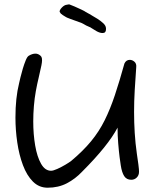

<svg xmlns="http://www.w3.org/2000/svg" viewBox="-20 -925 728 895"><path d="M202 -50Q162 -50 133.5 -78.5Q105 -107 87 -155Q69 -203 60.5 -261Q52 -319 52 -377Q52 -469 69 -537Q71 -546 75.5 -565Q80 -584 86.5 -605.5Q93 -627 100 -644Q107 -661 114 -665Q122 -670 130 -672.5Q138 -675 145 -675Q155 -675 164 -669Q170 -665 173 -660Q176 -655 176 -644Q176 -635 173 -620Q168 -595 160.5 -564Q153 -533 147 -500Q141 -467 138 -430.5Q135 -394 135 -359Q135 -299 144 -246.5Q153 -194 171.5 -161.5Q190 -129 218 -129Q228 -129 247 -137.5Q266 -146 284.5 -157Q303 -168 312 -175Q367 -221 404.5 -266.5Q442 -312 468 -364.5Q494 -417 515.5 -481.5Q537 -546 560 -629Q568 -646 585 -646Q597 -646 607 -637Q617 -628 615 -611Q611 -556 608 -504.5Q605 -453 605 -403Q605 -354 608 -305.5Q611 -257 618 -208Q623 -175 625 -159Q627 -143 627.5 -136.5Q628 -130 628 -124Q628 -108 617.5 -97.5Q607 -87 592 -87Q570 -87 559 -104Q548 -121 543 -154Q541 -165 537.5 -192.5Q534 -220 531 -257Q528 -294 528 -330Q484 -246 363 -125Q331 -91 291.5 -70.5Q252 -50 202 -50ZM458 -771Q445 -771 428.5 -780.5Q412 -790 405 -795Q403 -797 396.5 -799.5Q390 -802 382 -806Q375 -810 367 -814.5Q359 -819 349 -822Q327 -830 307.5 -837Q288 -844 285 -847L272 -855Q270 -857 268 -858.5Q266 -860 264 -861Q260 -866 258 -870Q257 -878 268.5 -890Q280 -902 292 -903Q298 -904 300.5 -904.5Q303 -905 307 -903Q311 -902 327 -895Q343 -888 359 -880.5Q375 -873 380 -869Q386 -865 393.5 -861.5Q401 -858 408 -853Q419 -847 434 -837.5Q449 -828 461 -817Q473 -806 474 -794V-788Q474 -771 458 -771Z"/></svg>

Font: Fuzzy Bubbles
Style: Regular
Weight: 400
Designer: Robert E. Leuschke
Foundry: Robert E. Leuschke
Version: Version 1.010; ttfautohint (v1.8.3)